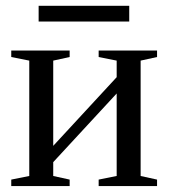

<svg xmlns="http://www.w3.org/2000/svg" viewBox="-20 -630 575 650"><path d="M79.1 -424.8 18.1 -437V-459H215.8V-437L160.2 -424.8V-136.2L375 -368.7V-424.8L314 -437V-459H511.7V-437L456.1 -424.8V-34.2L511.7 -22V0H314V-22L375 -34.2V-313.5L160.2 -81.1V-34.2L215.8 -22V0H18.1V-22L79.1 -34.2ZM110.8 -557.1V-610.4H417.5V-557.1Z"/></svg>

Font: Times New Roman
Style: Regular
Weight: 400
Designer: Steve Matteson
Foundry: Ascender Corporation
Version: Version 2.00.3